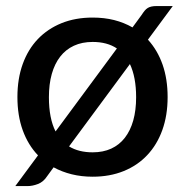

<svg xmlns="http://www.w3.org/2000/svg" viewBox="-20 -576 610 634"><path d="M208 -92.5Q240 -73 286 -73Q320.5 -73 347.2 -85.2Q374 -97.5 392.2 -121Q410.5 -144.5 420 -178.2Q429.5 -212 429.5 -255Q429.5 -321 409 -364.5ZM366 -416Q334 -437.5 286 -437.5Q251 -437.5 224 -425Q197 -412.5 178.8 -389Q160.5 -365.5 151 -331.8Q141.5 -298 141.5 -255Q141.5 -185 163.5 -142ZM468.5 -445Q500 -410.5 516.8 -362.8Q533.5 -315 533.5 -255.5Q533.5 -195 516 -146.5Q498.5 -98 466.2 -63.8Q434 -29.5 388.2 -11Q342.5 7.5 286 7.5Q249 7.5 216.8 -0.5Q184.5 -8.5 157 -23.5L135.5 6Q123.5 24.5 105.5 31.5Q87.5 38.5 70.5 38.5H30.5L105.5 -63Q72.5 -97.5 55 -146Q37.5 -194.5 37.5 -255.5Q37.5 -316 55 -364.5Q72.5 -413 105 -447Q137.5 -481 183.2 -499.5Q229 -518 286 -518Q324 -518 356.8 -509.8Q389.5 -501.5 417.5 -485.5L447.5 -526.5Q453 -535 457.8 -540.8Q462.5 -546.5 468 -549.8Q473.5 -553 480.5 -554.5Q487.5 -556 497 -556H550.5Z"/></svg>

Font: TypoPRO Lato
Style: Regular
Weight: 600
Designer: Lukasz Dziedzic with Adam Twardoch and Botio Nikoltchev
Foundry: tyPoland Lukasz Dziedzic
Version: Version 2.010; 2014-09-01; http://www.latofonts.com/